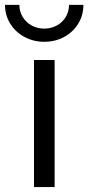

<svg xmlns="http://www.w3.org/2000/svg" viewBox="-35 -762 359 782"><path d="M103.5 -517.6H187.5V0H103.5ZM-14.6 -742.2H43.9Q43.9 -715.3 57.4 -693.1Q70.8 -670.9 94 -658.2Q117.2 -645.5 145.5 -645.5Q173.3 -645.5 196.5 -658.2Q219.7 -670.9 232.9 -693.1Q246.1 -715.3 246.1 -742.2H304.7Q304.7 -700.2 283.7 -665.8Q262.7 -631.3 226.3 -611.6Q189.9 -591.8 145.5 -591.8Q101.1 -591.8 64.5 -611.6Q27.8 -631.3 6.6 -665.8Q-14.6 -700.2 -14.6 -742.2Z"/></svg>

Font: Reddit Sans Fudge
Style: Regular
Weight: 400
Designer: Stephen Hutchings
Foundry: Reddit
Version: Version 1.011